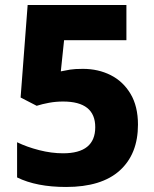

<svg xmlns="http://www.w3.org/2000/svg" viewBox="-20 -734 612 764"><path d="M243 10Q125 10 48 -28V-168Q87 -149 136 -136.5Q185 -124 231 -124Q359 -124 359 -228Q359 -330 231 -330Q202 -330 175 -325Q148 -320 126 -313L62 -346L90 -714H483V-574H235L222 -450Q241 -454 259 -457Q277 -460 310 -460Q371 -460 420.5 -435Q470 -410 499.5 -360.5Q529 -311 529 -238Q529 -121 456.5 -55.5Q384 10 243 10Z"/></svg>

Font: Noto Sans Tamil ExtraBold
Style: Regular
Weight: 800
Designer: Jelle Bosma - Monotype Design Team
Foundry: Monotype Imaging Inc.
Version: Version 2.004; ttfautohint (v1.8.4.7-5d5b)